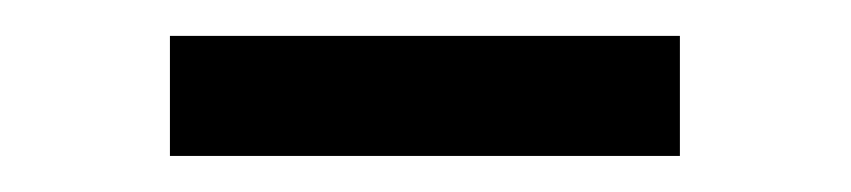

<svg xmlns="http://www.w3.org/2000/svg" viewBox="-20 -354 474 107"><path d="M358.9 -267.1H74.7V-334H358.9Z"/></svg>

Font: Trocchi
Style: Regular
Weight: 400
Designer: vernon adams
Version: Version 1.0; ttfautohint (v0.8) -l 6 -r 50 -G 100